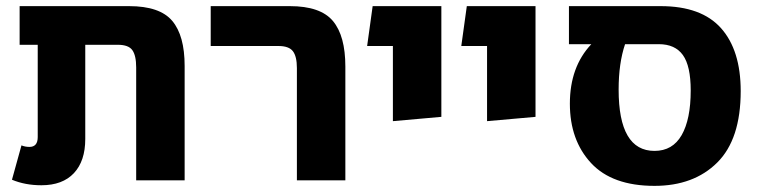

<svg xmlns="http://www.w3.org/2000/svg" viewBox="-20 -588 2475 626"><path d="M401 -568Q501 -568 541.5 -520Q582 -472 582 -373V0H424V-368Q424 -407 411.5 -424.5Q399 -442 364 -442H258V-135Q258 -63 221 -23.5Q184 16 115 16Q62 16 19 -2L50 -114Q62 -109 76 -109Q103 -109 103 -141V-442H44V-568Z M948 0V-366Q948 -404 935 -421Q922 -438 888 -438H667V-568H925Q1025 -568 1065.5 -519.5Q1106 -471 1106 -371V0Z M1261 -193V-438H1177L1195 -568H1419V-207Z M1568 -193V-438H1484L1502 -568H1726V-207Z M2134 -568Q2267 -568 2331 -496Q2395 -424 2395 -291Q2395 -134 2318.5 -58Q2242 18 2114 18Q1976 18 1907 -56.5Q1838 -131 1838 -250Q1838 -370 1908 -444H1835V-568ZM2114 -96Q2173 -96 2202.5 -147.5Q2232 -199 2232 -293Q2232 -373 2206.5 -408.5Q2181 -444 2128 -444H2018Q1997 -382 1997 -296Q1997 -96 2114 -96Z"/></svg>

Font: FiraGO
Style: Bold
Weight: 700
Designer: bBox Type
Foundry: bBox Type GmbH
Version: Version 1.001;PS 001.001;hotconv 1.0.88;makeotf.lib2.5.64775